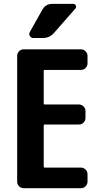

<svg xmlns="http://www.w3.org/2000/svg" viewBox="-20 -990 540 1010"><path d="M405.3 -730.5Q419.9 -730.5 430.2 -720.2Q440.4 -710 440.4 -695.3V-657.2Q440.4 -642.6 430.2 -632.3Q419.9 -622.1 405.3 -622.1H214.8Q210 -622.1 210 -617.2V-445.3Q210 -440.4 214.8 -440.4H394.5Q409.2 -440.4 419.4 -430.2Q429.7 -419.9 429.7 -405.3V-370.1Q429.7 -355.5 419.9 -345.2Q410.2 -335 394.5 -335H214.8Q210 -335 210 -330.1V-113.3Q210 -108.4 214.8 -108.4H405.3Q419.9 -108.4 430.2 -98.1Q440.4 -87.9 440.4 -73.2V-35.2Q440.4 -20.5 430.2 -10.3Q419.9 0 405.3 0H105.5Q90.8 0 80.6 -9.8Q70.3 -19.5 70.3 -35.2V-695.3Q70.3 -710 80.1 -720.2Q89.8 -730.5 105.5 -730.5ZM254.9 -969.7H365.2Q375 -969.7 378.9 -960.9Q382.8 -952.1 376 -944.3L263.7 -816.4Q240.2 -790 205.1 -790H155.3Q143.6 -790 137.2 -800.3Q130.9 -810.5 136.7 -821.3L203.1 -939.5Q220.7 -969.7 254.9 -969.7Z"/></svg>

Font: Rounded-L Mgen+ 1mn bold
Style: Bold
Weight: 700
Designer: [Source Han Sans]
Ryoko NISHIZUKA  (kana & ideographs); Paul D. Hunt (Latin, Greek & Cyrillic); Wenlong ZHANG  (bopomofo
Version: Version 1.059.20150602